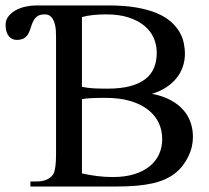

<svg xmlns="http://www.w3.org/2000/svg" viewBox="-35 -682 764 702"><path d="M169.9 -545.4Q169.9 -556.2 169.2 -570.6Q168.5 -585 164.3 -598.1Q160.2 -611.3 151.9 -620.4Q143.6 -629.4 128.9 -629.4Q110.8 -629.4 101.6 -622.6Q92.3 -615.7 86.9 -605.2Q81.5 -594.7 78.1 -582.8Q74.7 -570.8 69.3 -560.3Q64 -549.8 54.2 -543Q44.4 -536.1 25.9 -536.1Q18.1 -536.1 10.7 -539.3Q3.4 -542.5 -2.2 -549.1Q-7.8 -555.7 -11.2 -565.9Q-14.6 -576.2 -14.6 -590.8Q-14.6 -608.4 -4.4 -621.8Q5.9 -635.3 22 -644.3Q38.1 -653.3 58.1 -657.7Q78.1 -662.1 97.2 -662.1H361.8Q420.4 -662.1 463.9 -654.5Q507.3 -647 538.3 -633.8Q569.3 -620.6 589.4 -603Q609.4 -585.4 620.8 -565.9Q632.3 -546.4 636.7 -525.6Q641.1 -504.9 641.1 -484.9Q641.1 -460.9 633.5 -438.5Q626 -416 610.8 -397Q595.7 -377.9 573.2 -363Q550.8 -348.1 520.5 -338.9Q559.6 -331.5 587.9 -316.4Q616.2 -301.3 634.5 -280.8Q652.8 -260.3 661.6 -234.9Q670.4 -209.5 670.4 -181.2Q670.4 -163.6 666.3 -145.5Q662.1 -127.4 653.6 -109.9Q645 -92.3 632.8 -76.4Q620.6 -60.5 604.5 -47.9Q588.4 -35.6 568.6 -26.6Q548.8 -17.6 522.9 -11.7Q497.1 -5.9 463.6 -2.9Q430.2 0 387.7 0H76.2V-18.6H100.1Q141.1 -18.6 159.7 -44.9Q169.9 -62 169.9 -117.7ZM558.1 -173.3Q558.1 -206.5 544.7 -234.1Q531.2 -261.7 505.1 -281.7Q479 -301.8 440.4 -313Q401.9 -324.2 351.6 -324.2Q319.8 -324.2 299.1 -323.2Q278.3 -322.3 264.6 -319.3V-47.9Q293.9 -41.5 321.5 -38.1Q349.1 -34.7 377.4 -34.7Q421.4 -34.7 455.1 -44.9Q488.8 -55.2 511.7 -73.7Q534.7 -92.3 546.4 -117.7Q558.1 -143.1 558.1 -173.3ZM538.1 -489.7Q538.1 -518.1 526.9 -543.5Q515.6 -568.8 492.7 -587.9Q469.7 -606.9 435.1 -618.2Q400.4 -629.4 353.5 -629.4Q328.6 -629.4 306.4 -627.2Q284.2 -625 264.6 -619.6V-364.7Q283.2 -360.4 305.9 -359.1Q328.6 -357.9 357.9 -357.9Q406.2 -357.9 440.4 -366.9Q474.6 -376 496.3 -392.8Q518.1 -409.7 528.1 -434.1Q538.1 -458.5 538.1 -489.7Z"/></svg>

Font: Doulos SIL
Style: Regular
Weight: 400
Designer: Walt Agee, Victor Gaultney, Peter Martin, Debbi Hosken
Foundry: SIL International
Version: Version 4.110; 2011; Maintenance release